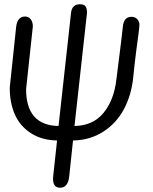

<svg xmlns="http://www.w3.org/2000/svg" viewBox="-20 -651 719 905"><path d="M390.1 -590.8 331.1 -57.1Q418.5 -58.6 468 -118.9Q517.6 -179.2 528.8 -277.8Q531.7 -302.2 543.7 -396.7Q555.7 -491.2 559.1 -525.9Q563.5 -571.8 600.1 -571.8Q615.7 -571.8 626.5 -561.3Q637.2 -550.8 637.2 -533.2Q637.2 -524.4 633.1 -494.1Q628.9 -463.9 621.3 -404.8Q613.8 -345.7 607.9 -285.2Q599.1 -202.1 564 -136.2Q528.8 -70.3 466.6 -30.3Q404.3 9.8 324.2 11.2L306.2 181.2Q300.3 233.9 263.2 233.9Q230 233.9 230 191.9Q230 189 231 176.8L249 11.2Q176.8 9.8 125.5 -23.4Q74.2 -56.6 50 -111.6Q25.9 -166.5 25.9 -237.8Q25.9 -241.2 56.2 -524.9Q62 -573.2 98.1 -573.2Q113.8 -573.2 124.3 -560.8Q134.8 -548.3 134.8 -525.9Q103 -235.4 103 -231Q103 -60.1 255.9 -57.1L314.9 -590.8Q319.3 -630.9 356.9 -630.9Q377 -630.9 383.5 -620.6Q390.1 -610.4 390.1 -590.8Z"/></svg>

Font: BPreplay
Style: Italic
Weight: 400
Italic angle: -6°
Designer: Magenta/George Triantafyllakos
Foundry: Magenta/George Triantafyllakos
Version: Version 1.00